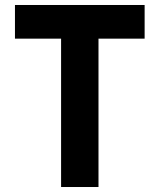

<svg xmlns="http://www.w3.org/2000/svg" viewBox="-20 -750 640 770"><path d="M375 0V-595H560V-730H40V-595H225V0Z"/></svg>

Font: Tekne LDO ExtraBold
Style: Regular
Weight: 800
Monospace: yes
Designer: Alessio Laiso, Mario Rullo, Paolo Rosset
Foundry: Alessio Laiso
Version: Version 1.000;hotconv 1.0.109;makeotfexe 2.5.65596